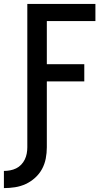

<svg xmlns="http://www.w3.org/2000/svg" viewBox="-49 -755 569 984"><path d="M-29 209V121Q-13 121 3 118Q19 115 33.5 108Q48 101 59.5 89Q71 77 78 62.5Q85 48 88 32Q91 16 91 0V-735H440V-647H191V-426H383V-338H191V0Q191 29 185.5 57.5Q180 86 166.5 111Q153 136 131 156Q109 176 83 188Q57 200 28.5 204.5Q0 209 -29 209Z"/></svg>

Font: Zed Sans Semibold
Style: Regular
Weight: 600
Designer: Belleve Invis
Foundry: Belleve Invis
Version: Version 1.0.0; ttfautohint (v1.8.4)